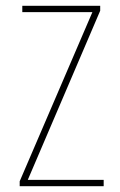

<svg xmlns="http://www.w3.org/2000/svg" viewBox="-20 -643 415 663"><path d="M48 0V-17L299 -601H57V-623H326V-606L76 -22H338V0Z"/></svg>

Font: Inconsolata Condensed ExtraLight
Style: Regular
Weight: 200
Width: 3
Monospace: yes
Designer: Raph Levien, Cyreal, Brenton Simpson
Foundry: Raph Levien, Cyreal, Google
Version: Version 3.100; ttfautohint (v1.8.4.7-5d5b)